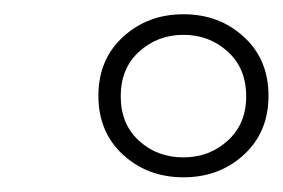

<svg xmlns="http://www.w3.org/2000/svg" viewBox="-20 -664 389 264"><path d="M232.3 -420.2Q183.1 -420.2 149.2 -451.2Q115.3 -482.3 115.3 -532.3Q115.3 -582.3 149.2 -613.3Q183.1 -644.4 232.3 -644.4Q281.5 -644.4 315.3 -613.3Q349.2 -582.3 349.2 -532.3Q349.2 -482.3 315.3 -451.2Q281.5 -420.2 232.3 -420.2ZM232.3 -447.6Q267.7 -447.6 293.1 -470.6Q318.5 -493.5 318.5 -531.5Q318.5 -570.2 293.1 -593.1Q267.7 -616.1 232.3 -616.1Q196.8 -616.1 171.4 -593.1Q146 -570.2 146 -531.5Q146 -493.5 171 -470.6Q196 -447.6 232.3 -447.6Z"/></svg>

Font: Playfair 5pt SemiExpanded Light Light
Style: Italic
Weight: 300
Italic angle: -15.6°
Version: Version 2.203